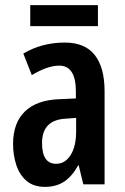

<svg xmlns="http://www.w3.org/2000/svg" viewBox="-20 -719 486 749"><path d="M233 -553Q311 -553 349.5 -504.5Q388 -456 388 -362V0H305L287 -74H285Q262 -32 231 -11Q200 10 155 10Q111 10 83.5 -13.5Q56 -37 43.5 -75.5Q31 -114 31 -157Q31 -240 77.5 -284.5Q124 -329 211 -332L276 -335V-362Q276 -463 211 -463Q166 -463 104 -426L71 -510Q143 -553 233 -553ZM236 -256Q144 -251 144 -161Q144 -80 199 -80Q234 -80 255.5 -114Q277 -148 277 -207V-259ZM362 -699V-617H98V-699Z"/></svg>

Font: Noto Sans Thai Looped ExtraCondensed SemiBold
Style: Regular
Weight: 600
Width: 2
Designer: Sasikarn Vongin, Ben Mitchell
Foundry: The Fontpad Ltd
Version: Version 1.001; ttfautohint (v1.8.4.7-5d5b)